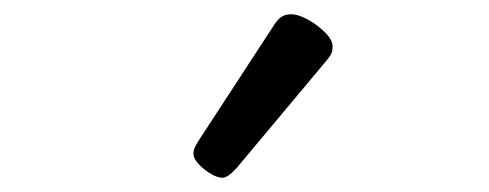

<svg xmlns="http://www.w3.org/2000/svg" viewBox="-20 -859 685 269"><path d="M292 -610Q281 -610 266 -622Q251 -634 251 -644Q251 -647 252 -650Q253 -653 257 -660L364 -824Q369 -832 374.5 -835.5Q380 -839 388 -839Q398 -839 411.5 -831.5Q425 -824 435.5 -813.5Q446 -803 446 -794Q446 -787 443.5 -782.5Q441 -778 434 -770L311 -623Q299 -610 292 -610Z"/></svg>

Font: Playwrite FR Trad
Style: Regular
Weight: 400
Designer: Veronika Burian, José Scaglione
Foundry: TypeTogether
Version: Version 1.000